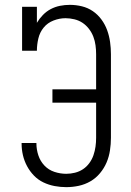

<svg xmlns="http://www.w3.org/2000/svg" viewBox="-20 -763 540 791"><path d="M253 8Q229 8 205 3.5Q181 -1 159 -11.5Q137 -22 120 -39.5Q103 -57 91.5 -78.5Q80 -100 74.5 -123.5Q69 -147 69 -171Q69 -172 69 -172.5Q69 -173 69 -174H130Q130 -174 130 -173.5Q130 -173 130 -172Q130 -147 138 -123Q146 -99 163 -81Q180 -63 204 -55Q228 -47 253 -47Q271 -47 289 -51.5Q307 -56 322 -66Q337 -76 348 -91Q359 -106 365 -123.5Q371 -141 373.5 -159Q376 -177 376 -195V-340H196V-395H376V-540Q376 -558 373.5 -576.5Q371 -595 364.5 -612Q358 -629 346.5 -644Q335 -659 320 -669Q305 -679 286.5 -683.5Q268 -688 250 -688Q225 -688 200.5 -678.5Q176 -669 160 -649.5Q144 -630 138 -604.5Q132 -579 132 -554H71V-735H132V-669Q142 -686 156.5 -701Q171 -716 189 -725.5Q207 -735 227 -739Q247 -743 268 -743Q293 -743 317.5 -737Q342 -731 362.5 -717Q383 -703 398 -682.5Q413 -662 421.5 -638.5Q430 -615 433.5 -590Q437 -565 437 -540V-195Q437 -169 433 -143Q429 -117 419 -93.5Q409 -70 392 -49.5Q375 -29 352.5 -16Q330 -3 304.5 2.5Q279 8 253 8Z"/></svg>

Font: Iosevka Slab Light
Style: Regular
Weight: 300
Monospace: yes
Designer: Belleve Invis
Foundry: Belleve Invis
Version: Version 11.1.0; ttfautohint (v1.8.3)